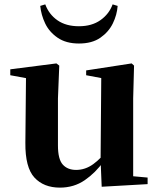

<svg xmlns="http://www.w3.org/2000/svg" viewBox="-20 -841 725 878"><path d="M254 17Q180 17 137.5 -29Q95 -75 96 -188L99 -501L130 -478L27 -497V-524L238 -551L251 -541L245 -391V-176Q245 -113 267 -88.5Q289 -64 328 -64Q370 -64 406.5 -90.5Q443 -117 471 -157L507 -103H454Q417 -51 367.5 -17Q318 17 254 17ZM445 13 440 -108V-111L443 -484L374 -497V-519L582 -551L593 -541L589 -391V-35L655 -29V1ZM164 -814 187 -821Q204 -775 243 -748Q282 -721 341 -721Q400 -721 439.5 -749Q479 -777 495 -821L518 -814Q515 -773 496 -734Q477 -695 439 -668.5Q401 -642 341 -642Q282 -642 243.5 -668.5Q205 -695 186.5 -734Q168 -773 164 -814Z"/></svg>

Font: Noto Serif TC ExtraBold
Style: Regular
Weight: 800
Designer: Ryoko NISHIZUKA 西塚涼子 (kana & ideographs); Frank Grießhammer (Latin, Greek & Cyrillic); Wenlong ZHANG 张文龙 (bopomofo); San
Foundry: Adobe
Version: Version 2.002-H1;hotconv 1.1.0;makeotfexe 2.6.0